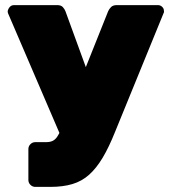

<svg xmlns="http://www.w3.org/2000/svg" viewBox="-20 -540 671 751"><path d="M118 191Q107 191 99 183Q91 175 91 164V43Q91 32 99 24Q107 16 118 16H160Q175 16 185 11.5Q195 7 203 -4Q211 -15 218 -33L403 -496Q407 -505 414.5 -512.5Q422 -520 437 -520H598Q607 -520 614 -513.5Q621 -507 621 -499Q621 -497 621.5 -494.5Q622 -492 620 -489L430 -24Q406 36 381.5 77Q357 118 328.5 143.5Q300 169 263 180Q226 191 177 191ZM218 -7 11 -489Q10 -492 10 -496Q12 -506 18.5 -513Q25 -520 35 -520H204Q219 -520 226 -512Q233 -504 236 -496L360 -156Z"/></svg>

Font: Rubik Black
Style: Regular
Weight: 900
Designer: Hubert and Fischer
Foundry: Hubert and Fischer
Version: Version 2.300;gftools[0.9.30]